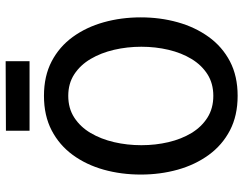

<svg xmlns="http://www.w3.org/2000/svg" viewBox="-112 -758 874 690"><g transform="rotate(-90 325.0 -413.0)"><path d="M325.6 4Q254.6 4 201.5 -23.6Q148.5 -51.3 113.1 -100Q77.8 -148.6 60.2 -211.4Q42.7 -274.2 42.7 -344Q42.7 -414.4 60.2 -477.2Q77.8 -540 113.1 -588.4Q148.5 -636.8 201.5 -664.4Q254.6 -692 325.6 -692Q396.6 -692 449.4 -664.4Q502.2 -636.8 537.3 -588.4Q572.4 -540 590 -477.2Q607.6 -414.4 607.6 -344Q607.6 -274.2 590 -211.4Q572.4 -148.6 537.3 -100Q502.2 -51.3 449.4 -23.6Q396.6 4 325.6 4ZM325.6 -83.4Q370.1 -83.4 403.2 -104.5Q436.2 -125.6 458.1 -161.7Q480 -197.8 491 -244.4Q502 -291 502 -342Q502 -393 491 -440.2Q480 -487.3 458.1 -524.4Q436.2 -561.4 403.2 -583Q370.1 -604.7 325.6 -604.7Q280.6 -604.7 247.3 -583Q214 -561.4 192.1 -524.4Q170.2 -487.3 159.2 -440.2Q148.2 -393 148.2 -342Q148.2 -291 159.2 -244.4Q170.2 -197.8 192.1 -161.7Q214 -125.6 247.3 -104.5Q280.6 -83.4 325.6 -83.4ZM200.1 -743.8V-828.7L450.1 -829.7V-743.8Z"/></g></svg>

Font: Kreon Light
Style: Regular
Weight: 300
Designer: Julia Petretta
Foundry: Julia Petretta and Eli Heuer
Version: Version 2.002